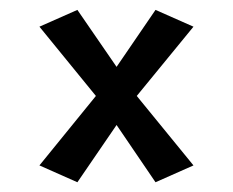

<svg xmlns="http://www.w3.org/2000/svg" viewBox="-20 -564 473 390"><path d="M373 -509.8 257.8 -369.1 373 -228 295.9 -193.8 216.8 -310.1 137.2 -193.8 60.1 -228 174.8 -369.1 60.1 -509.8 137.2 -543.9 216.8 -428.2 295.9 -543.9Z"/></svg>

Font: Redressed
Style: Regular
Weight: 400
Designer: Astigmatic (AOETI)
Foundry: Astigmatic (AOETI)
Version: Version 1.000